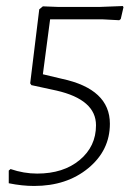

<svg xmlns="http://www.w3.org/2000/svg" viewBox="-20 -517 450 636"><path d="M387 -497 389 -493 380 -454 375 -450 319 -453H146L122 -271L185 -256Q344 -222 344 -107Q344 -19 272.5 40Q201 99 93 99Q53 99 9 90V48L15 43Q59 58 103 58Q190 58 244 13Q298 -32 298 -102Q298 -187 167 -217L84 -235L80 -241L110 -486L122 -496L174 -494H309Z"/></svg>

Font: Alegreya Sans Light
Style: Italic
Weight: 300
Italic angle: -7°
Designer: Juan Pablo del Peral
Foundry: Huerta Tipografica
Version: Version 2.007